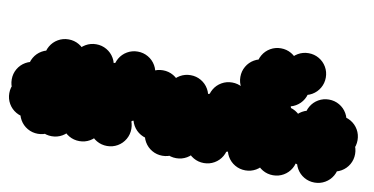

<svg xmlns="http://www.w3.org/2000/svg" viewBox="-132 -1033 2665 1367"><g transform="rotate(10 1200.0 -350.0)"><path d="M50 -50Q50 -91 70 -125.5Q90 -160 124.5 -180Q159 -200 200 -200Q241 -200 275.5 -180Q310 -160 330 -125.5Q350 -91 350 -50Q350 -9 330 25.5Q310 60 275.5 80Q241 100 200 100Q159 100 124.5 80Q90 60 70 25.5Q50 -9 50 -50ZM150 -150Q150 -191 170 -225.5Q190 -260 224.5 -280Q259 -300 300 -300Q341 -300 375.5 -280Q410 -260 430 -225.5Q450 -191 450 -150Q450 -109 430 -74.5Q410 -40 375.5 -20Q341 0 300 0Q259 0 224.5 -20Q190 -40 170 -74.5Q150 -109 150 -150ZM150 -250Q150 -291 170 -325.5Q190 -360 224.5 -380Q259 -400 300 -400Q341 -400 375.5 -380Q410 -360 430 -325.5Q450 -291 450 -250Q450 -209 430 -174.5Q410 -140 375.5 -120Q341 -100 300 -100Q259 -100 224.5 -120Q190 -140 170 -174.5Q150 -209 150 -250ZM50 -350Q50 -391 70 -425.5Q90 -460 124.5 -480Q159 -500 200 -500Q241 -500 275.5 -480Q310 -460 330 -425.5Q350 -391 350 -350Q350 -309 330 -274.5Q310 -240 275.5 -220Q241 -200 200 -200Q159 -200 124.5 -220Q90 -240 70 -274.5Q50 -309 50 -350ZM150 -450Q150 -491 170 -525.5Q190 -560 224.5 -580Q259 -600 300 -600Q341 -600 375.5 -580Q410 -560 430 -525.5Q450 -491 450 -450Q450 -409 430 -374.5Q410 -340 375.5 -320Q341 -300 300 -300Q259 -300 224.5 -320Q190 -340 170 -374.5Q150 -409 150 -450ZM150 -350Q150 -391 170 -425.5Q190 -460 224.5 -480Q259 -500 300 -500Q341 -500 375.5 -480Q410 -460 430 -425.5Q450 -391 450 -350Q450 -309 430 -274.5Q410 -240 375.5 -220Q341 -200 300 -200Q259 -200 224.5 -220Q190 -240 170 -274.5Q150 -309 150 -350ZM-50 -250Q-50 -291 -30 -325.5Q-10 -360 24.5 -380Q59 -400 100 -400Q141 -400 175.5 -380Q210 -360 230 -325.5Q250 -291 250 -250Q250 -209 230 -174.5Q210 -140 175.5 -120Q141 -100 100 -100Q59 -100 24.5 -120Q-10 -140 -30 -174.5Q-50 -209 -50 -250ZM-50 -150Q-50 -191 -30 -225.5Q-10 -260 24.5 -280Q59 -300 100 -300Q141 -300 175.5 -280Q210 -260 230 -225.5Q250 -191 250 -150Q250 -109 230 -74.5Q210 -40 175.5 -20Q141 0 100 0Q59 0 24.5 -20Q-10 -40 -30 -74.5Q-50 -109 -50 -150ZM150 -50Q150 -91 170 -125.5Q190 -160 224.5 -180Q259 -200 300 -200Q341 -200 375.5 -180Q410 -160 430 -125.5Q450 -91 450 -50Q450 -9 430 25.5Q410 60 375.5 80Q341 100 300 100Q259 100 224.5 80Q190 60 170 25.5Q150 -9 150 -50Z M350 -250Q350 -291 370 -325.5Q390 -360 424.5 -380Q459 -400 500 -400Q541 -400 575.5 -380Q610 -360 630 -325.5Q650 -291 650 -250Q650 -209 630 -174.5Q610 -140 575.5 -120Q541 -100 500 -100Q459 -100 424.5 -120Q390 -140 370 -174.5Q350 -209 350 -250ZM350 -150Q350 -191 370 -225.5Q390 -260 424.5 -280Q459 -300 500 -300Q541 -300 575.5 -280Q610 -260 630 -225.5Q650 -191 650 -150Q650 -109 630 -74.5Q610 -40 575.5 -20Q541 0 500 0Q459 0 424.5 -20Q390 -40 370 -74.5Q350 -109 350 -150ZM350 -50Q350 -91 370 -125.5Q390 -160 424.5 -180Q459 -200 500 -200Q541 -200 575.5 -180Q610 -160 630 -125.5Q650 -91 650 -50Q650 -9 630 25.5Q610 60 575.5 80Q541 100 500 100Q459 100 424.5 80Q390 60 370 25.5Q350 -9 350 -50ZM350 -450Q350 -491 370 -525.5Q390 -560 424.5 -580Q459 -600 500 -600Q541 -600 575.5 -580Q610 -560 630 -525.5Q650 -491 650 -450Q650 -409 630 -374.5Q610 -340 575.5 -320Q541 -300 500 -300Q459 -300 424.5 -320Q390 -340 370 -374.5Q350 -409 350 -450Z M550 -350Q550 -391 570 -425.5Q590 -460 624.5 -480Q659 -500 700 -500Q741 -500 775.5 -480Q810 -460 830 -425.5Q850 -391 850 -350Q850 -309 830 -274.5Q810 -240 775.5 -220Q741 -200 700 -200Q659 -200 624.5 -220Q590 -240 570 -274.5Q550 -309 550 -350ZM650 -250Q650 -291 670 -325.5Q690 -360 724.5 -380Q759 -400 800 -400Q841 -400 875.5 -380Q910 -360 930 -325.5Q950 -291 950 -250Q950 -209 930 -174.5Q910 -140 875.5 -120Q841 -100 800 -100Q759 -100 724.5 -120Q690 -140 670 -174.5Q650 -209 650 -250ZM550 -50Q550 -91 570 -125.5Q590 -160 624.5 -180Q659 -200 700 -200Q741 -200 775.5 -180Q810 -160 830 -125.5Q850 -91 850 -50Q850 -9 830 25.5Q810 60 775.5 80Q741 100 700 100Q659 100 624.5 80Q590 60 570 25.5Q550 -9 550 -50ZM650 -450Q650 -491 670 -525.5Q690 -560 724.5 -580Q759 -600 800 -600Q841 -600 875.5 -580Q910 -560 930 -525.5Q950 -491 950 -450Q950 -409 930 -374.5Q910 -340 875.5 -320Q841 -300 800 -300Q759 -300 724.5 -320Q690 -340 670 -374.5Q650 -409 650 -450ZM550 -250Q550 -291 570 -325.5Q590 -360 624.5 -380Q659 -400 700 -400Q741 -400 775.5 -380Q810 -360 830 -325.5Q850 -291 850 -250Q850 -209 830 -174.5Q810 -140 775.5 -120Q741 -100 700 -100Q659 -100 624.5 -120Q590 -140 570 -174.5Q550 -209 550 -250ZM550 -150Q550 -191 570 -225.5Q590 -260 624.5 -280Q659 -300 700 -300Q741 -300 775.5 -280Q810 -260 830 -225.5Q850 -191 850 -150Q850 -109 830 -74.5Q810 -40 775.5 -20Q741 0 700 0Q659 0 624.5 -20Q590 -40 570 -74.5Q550 -109 550 -150Z M1050 -50Q1050 -91 1070 -125.5Q1090 -160 1124.5 -180Q1159 -200 1200 -200Q1241 -200 1275.5 -180Q1310 -160 1330 -125.5Q1350 -91 1350 -50Q1350 -9 1330 25.5Q1310 60 1275.5 80Q1241 100 1200 100Q1159 100 1124.5 80Q1090 60 1070 25.5Q1050 -9 1050 -50ZM1050 -150Q1050 -191 1070 -225.5Q1090 -260 1124.5 -280Q1159 -300 1200 -300Q1241 -300 1275.5 -280Q1310 -260 1330 -225.5Q1350 -191 1350 -150Q1350 -109 1330 -74.5Q1310 -40 1275.5 -20Q1241 0 1200 0Q1159 0 1124.5 -20Q1090 -40 1070 -74.5Q1050 -109 1050 -150ZM1050 -250Q1050 -291 1070 -325.5Q1090 -360 1124.5 -380Q1159 -400 1200 -400Q1241 -400 1275.5 -380Q1310 -360 1330 -325.5Q1350 -291 1350 -250Q1350 -209 1330 -174.5Q1310 -140 1275.5 -120Q1241 -100 1200 -100Q1159 -100 1124.5 -120Q1090 -140 1070 -174.5Q1050 -209 1050 -250ZM1050 -350Q1050 -391 1070 -425.5Q1090 -460 1124.5 -480Q1159 -500 1200 -500Q1241 -500 1275.5 -480Q1310 -460 1330 -425.5Q1350 -391 1350 -350Q1350 -309 1330 -274.5Q1310 -240 1275.5 -220Q1241 -200 1200 -200Q1159 -200 1124.5 -220Q1090 -240 1070 -274.5Q1050 -309 1050 -350ZM850 -350Q850 -391 870 -425.5Q890 -460 924.5 -480Q959 -500 1000 -500Q1041 -500 1075.5 -480Q1110 -460 1130 -425.5Q1150 -391 1150 -350Q1150 -309 1130 -274.5Q1110 -240 1075.5 -220Q1041 -200 1000 -200Q959 -200 924.5 -220Q890 -240 870 -274.5Q850 -309 850 -350ZM850 -250Q850 -291 870 -325.5Q890 -360 924.5 -380Q959 -400 1000 -400Q1041 -400 1075.5 -380Q1110 -360 1130 -325.5Q1150 -291 1150 -250Q1150 -209 1130 -174.5Q1110 -140 1075.5 -120Q1041 -100 1000 -100Q959 -100 924.5 -120Q890 -140 870 -174.5Q850 -209 850 -250ZM850 -150Q850 -191 870 -225.5Q890 -260 924.5 -280Q959 -300 1000 -300Q1041 -300 1075.5 -280Q1110 -260 1130 -225.5Q1150 -191 1150 -150Q1150 -109 1130 -74.5Q1110 -40 1075.5 -20Q1041 0 1000 0Q959 0 924.5 -20Q890 -40 870 -74.5Q850 -109 850 -150ZM950 -50Q950 -91 970 -125.5Q990 -160 1024.5 -180Q1059 -200 1100 -200Q1141 -200 1175.5 -180Q1210 -160 1230 -125.5Q1250 -91 1250 -50Q1250 -9 1230 25.5Q1210 60 1175.5 80Q1141 100 1100 100Q1059 100 1024.5 80Q990 60 970 25.5Q950 -9 950 -50Z M1350 -150Q1350 -191 1370 -225.5Q1390 -260 1424.5 -280Q1459 -300 1500 -300Q1541 -300 1575.5 -280Q1610 -260 1630 -225.5Q1650 -191 1650 -150Q1650 -109 1630 -74.5Q1610 -40 1575.5 -20Q1541 0 1500 0Q1459 0 1424.5 -20Q1390 -40 1370 -74.5Q1350 -109 1350 -150ZM1250 -50Q1250 -91 1270 -125.5Q1290 -160 1324.5 -180Q1359 -200 1400 -200Q1441 -200 1475.5 -180Q1510 -160 1530 -125.5Q1550 -91 1550 -50Q1550 -9 1530 25.5Q1510 60 1475.5 80Q1441 100 1400 100Q1359 100 1324.5 80Q1290 60 1270 25.5Q1250 -9 1250 -50ZM1250 -250Q1250 -291 1270 -325.5Q1290 -360 1324.5 -380Q1359 -400 1400 -400Q1441 -400 1475.5 -380Q1510 -360 1530 -325.5Q1550 -291 1550 -250Q1550 -209 1530 -174.5Q1510 -140 1475.5 -120Q1441 -100 1400 -100Q1359 -100 1324.5 -120Q1290 -140 1270 -174.5Q1250 -209 1250 -250ZM1350 -350Q1350 -391 1370 -425.5Q1390 -460 1424.5 -480Q1459 -500 1500 -500Q1541 -500 1575.5 -480Q1610 -460 1630 -425.5Q1650 -391 1650 -350Q1650 -309 1630 -274.5Q1610 -240 1575.5 -220Q1541 -200 1500 -200Q1459 -200 1424.5 -220Q1390 -240 1370 -274.5Q1350 -309 1350 -350Z M1550 -50Q1550 -91 1570 -125.5Q1590 -160 1624.5 -180Q1659 -200 1700 -200Q1741 -200 1775.5 -180Q1810 -160 1830 -125.5Q1850 -91 1850 -50Q1850 -9 1830 25.5Q1810 60 1775.5 80Q1741 100 1700 100Q1659 100 1624.5 80Q1590 60 1570 25.5Q1550 -9 1550 -50ZM1550 -150Q1550 -191 1570 -225.5Q1590 -260 1624.5 -280Q1659 -300 1700 -300Q1741 -300 1775.5 -280Q1810 -260 1830 -225.5Q1850 -191 1850 -150Q1850 -109 1830 -74.5Q1810 -40 1775.5 -20Q1741 0 1700 0Q1659 0 1624.5 -20Q1590 -40 1570 -74.5Q1550 -109 1550 -150ZM1750 -50Q1750 -91 1770 -125.5Q1790 -160 1824.5 -180Q1859 -200 1900 -200Q1941 -200 1975.5 -180Q2010 -160 2030 -125.5Q2050 -91 2050 -50Q2050 -9 2030 25.5Q2010 60 1975.5 80Q1941 100 1900 100Q1859 100 1824.5 80Q1790 60 1770 25.5Q1750 -9 1750 -50ZM1750 -150Q1750 -191 1770 -225.5Q1790 -260 1824.5 -280Q1859 -300 1900 -300Q1941 -300 1975.5 -280Q2010 -260 2030 -225.5Q2050 -191 2050 -150Q2050 -109 2030 -74.5Q2010 -40 1975.5 -20Q1941 0 1900 0Q1859 0 1824.5 -20Q1790 -40 1770 -74.5Q1750 -109 1750 -150ZM1750 -250Q1750 -291 1770 -325.5Q1790 -360 1824.5 -380Q1859 -400 1900 -400Q1941 -400 1975.5 -380Q2010 -360 2030 -325.5Q2050 -291 2050 -250Q2050 -209 2030 -174.5Q2010 -140 1975.5 -120Q1941 -100 1900 -100Q1859 -100 1824.5 -120Q1790 -140 1770 -174.5Q1750 -209 1750 -250ZM1650 -350Q1650 -391 1670 -425.5Q1690 -460 1724.5 -480Q1759 -500 1800 -500Q1841 -500 1875.5 -480Q1910 -460 1930 -425.5Q1950 -391 1950 -350Q1950 -309 1930 -274.5Q1910 -240 1875.5 -220Q1841 -200 1800 -200Q1759 -200 1724.5 -220Q1690 -240 1670 -274.5Q1650 -309 1650 -350ZM1550 -350Q1550 -391 1570 -425.5Q1590 -460 1624.5 -480Q1659 -500 1700 -500Q1741 -500 1775.5 -480Q1810 -460 1830 -425.5Q1850 -391 1850 -350Q1850 -309 1830 -274.5Q1810 -240 1775.5 -220Q1741 -200 1700 -200Q1659 -200 1624.5 -220Q1590 -240 1570 -274.5Q1550 -309 1550 -350ZM1650 -150Q1650 -191 1670 -225.5Q1690 -260 1724.5 -280Q1759 -300 1800 -300Q1841 -300 1875.5 -280Q1910 -260 1930 -225.5Q1950 -191 1950 -150Q1950 -109 1930 -74.5Q1910 -40 1875.5 -20Q1841 0 1800 0Q1759 0 1724.5 -20Q1690 -40 1670 -74.5Q1650 -109 1650 -150ZM1850 -650Q1850 -691 1870 -725.5Q1890 -760 1924.5 -780Q1959 -800 2000 -800Q2041 -800 2075.5 -780Q2110 -760 2130 -725.5Q2150 -691 2150 -650Q2150 -609 2130 -574.5Q2110 -540 2075.5 -520Q2041 -500 2000 -500Q1959 -500 1924.5 -520Q1890 -540 1870 -574.5Q1850 -609 1850 -650ZM1750 -550Q1750 -591 1770 -625.5Q1790 -660 1824.5 -680Q1859 -700 1900 -700Q1941 -700 1975.5 -680Q2010 -660 2030 -625.5Q2050 -591 2050 -550Q2050 -509 2030 -474.5Q2010 -440 1975.5 -420Q1941 -400 1900 -400Q1859 -400 1824.5 -420Q1790 -440 1770 -474.5Q1750 -509 1750 -550ZM1650 -650Q1650 -691 1670 -725.5Q1690 -760 1724.5 -780Q1759 -800 1800 -800Q1841 -800 1875.5 -780Q1910 -760 1930 -725.5Q1950 -691 1950 -650Q1950 -609 1930 -574.5Q1910 -540 1875.5 -520Q1841 -500 1800 -500Q1759 -500 1724.5 -520Q1690 -540 1670 -574.5Q1650 -609 1650 -650ZM1550 -550Q1550 -591 1570 -625.5Q1590 -660 1624.5 -680Q1659 -700 1700 -700Q1741 -700 1775.5 -680Q1810 -660 1830 -625.5Q1850 -591 1850 -550Q1850 -509 1830 -474.5Q1810 -440 1775.5 -420Q1741 -400 1700 -400Q1659 -400 1624.5 -420Q1590 -440 1570 -474.5Q1550 -509 1550 -550Z M2150 -250Q2150 -291 2170 -325.5Q2190 -360 2224.5 -380Q2259 -400 2300 -400Q2341 -400 2375.5 -380Q2410 -360 2430 -325.5Q2450 -291 2450 -250Q2450 -209 2430 -174.5Q2410 -140 2375.5 -120Q2341 -100 2300 -100Q2259 -100 2224.5 -120Q2190 -140 2170 -174.5Q2150 -209 2150 -250ZM2150 -150Q2150 -191 2170 -225.5Q2190 -260 2224.5 -280Q2259 -300 2300 -300Q2341 -300 2375.5 -280Q2410 -260 2430 -225.5Q2450 -191 2450 -150Q2450 -109 2430 -74.5Q2410 -40 2375.5 -20Q2341 0 2300 0Q2259 0 2224.5 -20Q2190 -40 2170 -74.5Q2150 -109 2150 -150ZM2050 -350Q2050 -391 2070 -425.5Q2090 -460 2124.5 -480Q2159 -500 2200 -500Q2241 -500 2275.5 -480Q2310 -460 2330 -425.5Q2350 -391 2350 -350Q2350 -309 2330 -274.5Q2310 -240 2275.5 -220Q2241 -200 2200 -200Q2159 -200 2124.5 -220Q2090 -240 2070 -274.5Q2050 -309 2050 -350ZM1950 -250Q1950 -291 1970 -325.5Q1990 -360 2024.5 -380Q2059 -400 2100 -400Q2141 -400 2175.5 -380Q2210 -360 2230 -325.5Q2250 -291 2250 -250Q2250 -209 2230 -174.5Q2210 -140 2175.5 -120Q2141 -100 2100 -100Q2059 -100 2024.5 -120Q1990 -140 1970 -174.5Q1950 -209 1950 -250ZM1950 -150Q1950 -191 1970 -225.5Q1990 -260 2024.5 -280Q2059 -300 2100 -300Q2141 -300 2175.5 -280Q2210 -260 2230 -225.5Q2250 -191 2250 -150Q2250 -109 2230 -74.5Q2210 -40 2175.5 -20Q2141 0 2100 0Q2059 0 2024.5 -20Q1990 -40 1970 -74.5Q1950 -109 1950 -150ZM2050 -50Q2050 -91 2070 -125.5Q2090 -160 2124.5 -180Q2159 -200 2200 -200Q2241 -200 2275.5 -180Q2310 -160 2330 -125.5Q2350 -91 2350 -50Q2350 -9 2330 25.5Q2310 60 2275.5 80Q2241 100 2200 100Q2159 100 2124.5 80Q2090 60 2070 25.5Q2050 -9 2050 -50Z"/></g></svg>

Font: TINY 5x3
Style: Regular
Weight: 400
Designer: Jack Halten Fahnestock
Foundry: Velvetyne Type Foundry
Version: Version 1.002